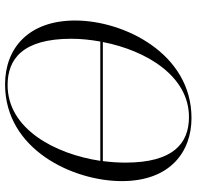

<svg xmlns="http://www.w3.org/2000/svg" viewBox="-29 -736 776 758"><g transform="rotate(90 359.0 -357.0)"><path d="M313 11C571 11 695 -258 695 -450C695 -641 579 -725 446 -725C191 -725 61 -458 61 -266C61 -81 171 11 313 11ZM442 -715C546 -715 622 -653 622 -464C622 -436 620 -406 616 -375H146C179 -546 280 -715 442 -715ZM316 1C215 1 133 -56 133 -251C133 -288 137 -326 144 -365H615C588 -186 489 1 316 1Z"/></g></svg>

Font: Noto Serif Display Light
Style: Italic
Weight: 300
Italic angle: -12°
Designer: Monotype Design Team
Foundry: Monotype Imaging Inc.
Version: Version 2.009